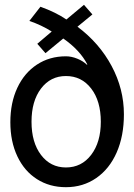

<svg xmlns="http://www.w3.org/2000/svg" viewBox="-20 -766 558 798"><path d="M23 -258Q23 -339 52 -401Q81 -463 133.5 -497.5Q186 -532 254 -532Q277 -532 301.5 -522Q326 -512 341 -497L343 -498Q313 -557 243 -606L169 -545L135 -584L195 -635Q152 -662 102 -679L148 -738Q212 -715 256 -685L329 -746L364 -706L302 -655Q393 -587 444 -491.5Q495 -396 495 -291Q495 -201 465 -132.5Q435 -64 380 -26Q325 12 254 12Q186 12 133.5 -21.5Q81 -55 52 -116.5Q23 -178 23 -258ZM254 -70Q319 -70 359 -122.5Q399 -175 399 -260Q399 -346 359 -398Q319 -450 254 -450Q190 -450 150.5 -398Q111 -346 111 -260Q111 -174 150.5 -122Q190 -70 254 -70Z"/></svg>

Font: Non Bureau
Style: Regular
Weight: 400
Designer: Jona Saucedo
Foundry: Non Foundry
Version: Version 1.000; ttfautohint (v1.8.4)